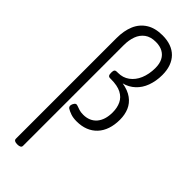

<svg xmlns="http://www.w3.org/2000/svg" viewBox="-468 -1069 1636 1636"><g transform="rotate(45 350.0 -251.5)"><path d="M168 515Q146 515 135.5 508.5Q125 502 125 489V-725Q125 -812 152.5 -877.5Q180 -943 238.5 -980.5Q297 -1018 386 -1018Q443 -1018 487 -1002Q531 -986 561.5 -955Q592 -924 608 -879.5Q624 -835 624 -777Q624 -740 618 -706Q612 -672 601 -642Q590 -612 573.5 -587Q557 -562 536 -542.5Q515 -523 489.5 -509Q464 -495 435 -488Q507 -476 552 -443Q597 -410 617.5 -361.5Q638 -313 638 -253Q638 -190 621 -139.5Q604 -89 571 -53.5Q538 -18 491.5 0.5Q445 19 386 19Q344 19 314 8.5Q284 -2 265 -14Q255 -21 253 -32.5Q251 -44 258 -59Q266 -77 276.5 -81.5Q287 -86 300 -80Q314 -75 334.5 -68Q355 -61 386 -61Q424 -61 454.5 -74Q485 -87 506.5 -112Q528 -137 539 -172.5Q550 -208 550 -253Q550 -309 529.5 -352Q509 -395 463 -419Q417 -443 339 -443H329Q314 -443 307.5 -452Q301 -461 301 -483Q301 -506 307.5 -514.5Q314 -523 329 -523H343Q373 -523 398.5 -531Q424 -539 446 -555Q468 -571 485.5 -593.5Q503 -616 515 -644.5Q527 -673 533.5 -706.5Q540 -740 540 -778Q540 -829 522 -864.5Q504 -900 469.5 -919Q435 -938 386 -938Q323 -938 284.5 -909.5Q246 -881 228.5 -833Q211 -785 211 -725V489Q211 502 200 508.5Q189 515 168 515Z"/></g></svg>

Font: Playwrite ES Deco
Style: Regular
Weight: 400
Designer: Veronika Burian, José Scaglione
Foundry: TypeTogether
Version: Version 1.002